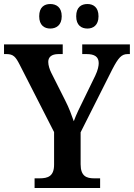

<svg xmlns="http://www.w3.org/2000/svg" viewBox="-21 -935 666 955"><path d="M414 -793C442 -793 469 -809 469 -854C469 -900 442 -915 414 -915C384 -915 358 -900 358 -854C358 -809 384 -793 414 -793ZM229 -793C258 -793 286 -809 286 -854C286 -900 258 -915 229 -915C200 -915 174 -900 174 -854C174 -809 200 -793 229 -793ZM151 0H477V-48H447C410 -48 380 -58 380 -118V-277L537 -589C568 -649 584 -666 614 -666H625V-714H388V-666H410C449 -666 470 -653 470 -621C470 -608 466 -586 453 -559L398 -446C377 -404 357 -363 346 -332C335 -363 323 -397 303 -436L234 -573C226 -589 219 -610 219 -627C219 -650 234 -666 270 -666H291V-714H-1V-666H11C46 -666 57 -652 77 -613L248 -278V-116C248 -58 217 -48 176 -48H151Z"/></svg>

Font: Noto Serif Khmer SemiCondensed SemiBold
Style: Regular
Weight: 600
Width: 4
Designer: Danh Hong and the Monotype Design Team
Foundry: Monotype Imaging Inc.
Version: Version 2.004